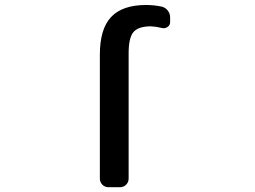

<svg xmlns="http://www.w3.org/2000/svg" viewBox="-20 -784 1040 782"><path d="M503.9 -566.4V-56.6Q503.9 -42 493.7 -31.7Q483.4 -21.5 468.8 -21.5H421.9Q407.2 -21.5 397 -31.7Q386.7 -42 386.7 -56.6V-561.5Q386.7 -666 432.6 -714.8Q478.5 -763.7 575.2 -763.7Q607.4 -763.7 639.6 -756.8Q654.3 -752.9 663.6 -740.7Q672.9 -728.5 672.9 -712.9V-693.4Q672.9 -681.6 662.6 -674.3Q652.3 -667 639.6 -669.9Q616.2 -675.8 594.7 -676.8Q543.9 -676.8 523.9 -653.8Q503.9 -630.9 503.9 -566.4Z"/></svg>

Font: Gen Jyuu Gothic L Monospace Medium
Style: Regular
Weight: 500
Designer: [Source Han Sans]
Ryoko NISHIZUKA  (kana & ideographs); Paul D. Hunt (Latin, Greek & Cyrillic); Wenlong ZHANG  (bopomofo
Version: Version 1.002.20150607